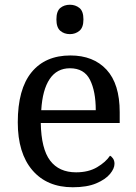

<svg xmlns="http://www.w3.org/2000/svg" viewBox="-20 -780 575 810"><path d="M287 10Q178 10 116.5 -62Q55 -134 55 -264Q55 -404 113 -475Q171 -546 277 -546Q374 -546 429.5 -486Q485 -426 485 -307V-261H152Q154 -152 191.5 -102.5Q229 -53 301 -53Q353 -53 389.5 -74.5Q426 -96 444 -123Q451 -120 457 -111Q463 -102 463 -89Q463 -69 444 -46Q425 -23 386 -6.5Q347 10 287 10ZM384 -315Q384 -395 359.5 -443.5Q335 -492 275 -492Q220 -492 189.5 -446.5Q159 -401 154 -315ZM275 -636Q251 -636 234.5 -650Q218 -664 218 -698Q218 -733 234.5 -746.5Q251 -760 275 -760Q298 -760 315 -746.5Q332 -733 332 -698Q332 -664 315 -650Q298 -636 275 -636Z"/></svg>

Font: Noto Serif Gurmukhi
Style: Regular
Weight: 400
Designer: Vaibhav Singh and the Monotype Design Team
Foundry: Monotype Imaging Inc.
Version: Version 2.003